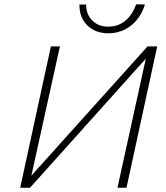

<svg xmlns="http://www.w3.org/2000/svg" viewBox="-20 -874 774 894"><path d="M569 0H527L659 -601L120 0H74L217 -658H259L126 -56L667 -658H712ZM350 -853H381Q381 -807 409.5 -778.5Q438 -750 484 -750Q530 -750 563 -777Q596 -804 614 -854L655 -853Q635 -790 589.5 -754.5Q544 -719 484 -719Q425 -719 387 -755.5Q349 -792 350 -853Z"/></svg>

Font: Ysabeau Light
Style: Italic
Weight: 300
Italic angle: -12°
Designer: Christian Thalmann (Catharsis Fonts)
Version: Version 0.003